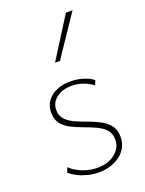

<svg xmlns="http://www.w3.org/2000/svg" viewBox="-136 -770 638 842"><g transform="rotate(-20 183.5 -349.0)"><path d="M178 5Q150 5 125 -1.5Q100 -8 79.5 -18.5Q59 -29 45 -41L54 -64Q76 -42 110 -29Q144 -16 179 -16Q229 -16 261 -42Q293 -68 293 -106Q293 -135 277 -152.5Q261 -170 235 -182Q209 -194 181 -204Q153 -214 127 -227Q101 -240 85 -260Q69 -280 69 -312Q69 -344 86 -367Q103 -390 131.5 -401.5Q160 -413 194 -413Q223 -413 251 -405Q279 -397 300 -381L291 -359Q272 -375 245.5 -384Q219 -393 193 -393Q150 -393 122 -371.5Q94 -350 94 -316Q94 -288 110.5 -271Q127 -254 152.5 -242.5Q178 -231 206.5 -221Q235 -211 260.5 -197.5Q286 -184 302.5 -163.5Q319 -143 319 -110Q319 -85 309 -64Q299 -43 280 -28Q261 -13 235 -4Q209 5 178 5ZM160 -513 280 -703H311L183 -513Z"/></g></svg>

Font: Ysabeau Office Thin
Style: Regular
Weight: 250
Designer: Christian Thalmann (Catharsis Fonts)
Version: Version 2.001;gftools[0.9.30]; featfreeze: tnum,lnum,ss02